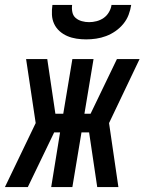

<svg xmlns="http://www.w3.org/2000/svg" viewBox="-57 -760 587 780"><path d="M-37 0 88 -260 49 -520H135L168 -298H200L237 -520H323L286 -298H311L418 -520H510L386 -260L424 0H338L305 -222H274L237 0H151L187 -222H163L56 0ZM293 -600Q273 -600 253.5 -603Q234 -606 216.5 -613.5Q199 -621 185 -633.5Q171 -646 163 -663Q155 -680 154 -700Q153 -720 156 -740H236Q234 -725 237 -710.5Q240 -696 250.5 -687Q261 -678 275.5 -674Q290 -670 305 -670Q320 -670 335.5 -674Q351 -678 364 -687Q377 -696 385.5 -710.5Q394 -725 396 -740H476Q473 -720 465.5 -700Q458 -680 444 -663Q430 -646 412 -633.5Q394 -621 374 -613.5Q354 -606 333.5 -603Q313 -600 293 -600Z"/></svg>

Font: Iosevka SS04 Medium Oblique
Style: Regular
Weight: 500
Italic angle: -9°
Monospace: yes
Designer: Belleve Invis
Foundry: Belleve Invis
Version: Version 19.0.0; ttfautohint (v1.8.4)